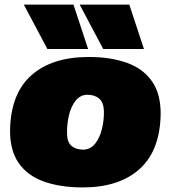

<svg xmlns="http://www.w3.org/2000/svg" viewBox="-20 -810 745 839"><path d="M342 9Q243 9 171 -17Q99 -43 61 -98.5Q23 -154 24 -242Q27 -401 117 -481Q207 -561 368 -561Q465 -561 536 -535Q607 -509 645 -453.5Q683 -398 682 -310Q679 -151 589.5 -71Q500 9 342 9ZM345 -156Q376 -157 396 -182.5Q416 -208 425.5 -246.5Q435 -285 434 -325Q433 -362 413.5 -379Q394 -396 361 -396Q330 -395 310 -369.5Q290 -344 281 -305Q272 -266 273 -227Q273 -189 292.5 -172.5Q312 -156 345 -156ZM187 -596 84 -790H301L365 -596ZM431 -596 328 -790H545L609 -596Z"/></svg>

Font: Georama Extended Black
Style: Italic
Weight: 900
Width: 7
Italic angle: -9°
Designer: Jean-Baptiste Levee
Foundry: Production Type
Version: Version 1.000